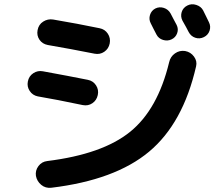

<svg xmlns="http://www.w3.org/2000/svg" viewBox="-20 -842 1040 905"><path d="M852.5 -601.6Q878.9 -596.7 894.5 -575.2Q910.2 -553.7 904.3 -529.3Q842.8 -260.7 682.6 -127Q522.5 6.8 221.7 43Q194.3 45.9 174.3 29.3Q154.3 12.7 149.4 -12.7Q145.5 -38.1 161.1 -59.1Q176.8 -80.1 203.1 -83Q462.9 -115.2 593.3 -220.7Q723.6 -326.2 777.3 -548.8Q783.2 -575.2 804.7 -590.3Q826.2 -605.5 852.5 -601.6ZM784.2 -778.3Q789.1 -769.5 797.9 -752Q806.6 -734.4 812.5 -724.6Q822.3 -705.1 814.9 -685.1Q807.6 -665 788.1 -656.2Q769.5 -647.5 748.5 -653.8Q727.5 -660.2 717.8 -678.7Q712.9 -687.5 704.1 -705.1Q695.3 -722.7 690.4 -732.4Q680.7 -751 687 -771.5Q693.4 -792 711.9 -801.8Q731.4 -811.5 752.4 -804.7Q773.4 -797.9 784.2 -778.3ZM937.5 -793Q942.4 -783.2 951.7 -764.2Q960.9 -745.1 964.8 -737.3Q974.6 -717.8 967.8 -697.3Q960.9 -676.8 940.9 -667Q920.9 -657.2 900.4 -664.1Q879.9 -670.9 869.1 -691.4Q860.4 -709 839.8 -745.1Q830.1 -764.6 836.4 -785.2Q842.8 -805.7 862.8 -815.9Q882.8 -826.2 905.3 -818.8Q927.7 -811.5 937.5 -793ZM158.2 -387.7Q133.8 -392.6 120.1 -413.1Q106.4 -433.6 111.3 -458Q116.2 -483.4 137.2 -497.1Q158.2 -510.7 182.6 -505.9Q305.7 -483.4 393.6 -465.8Q418.9 -460.9 432.6 -439.9Q446.3 -418.9 440.9 -394Q435.5 -369.1 415.5 -355.5Q395.5 -341.8 370.1 -346.7Q245.1 -373 158.2 -387.7ZM449.2 -709Q474.6 -704.1 488.3 -683.1Q502 -662.1 497.1 -637.2Q492.2 -612.3 471.7 -598.1Q451.2 -584 425.8 -588.9Q313.5 -611.3 205.1 -629.9Q179.7 -634.8 166 -654.8Q152.3 -674.8 157.2 -700.2Q162.1 -726.6 183.6 -740.2Q205.1 -753.9 230.5 -750Q345.7 -730.5 449.2 -709Z"/></svg>

Font: Rounded-X Mgen+ 1m bold
Style: Bold
Weight: 700
Designer: [Source Han Sans]
Ryoko NISHIZUKA  (kana & ideographs); Paul D. Hunt (Latin, Greek & Cyrillic); Wenlong ZHANG  (bopomofo
Version: Version 1.059.20150602